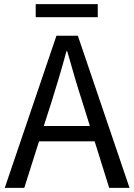

<svg xmlns="http://www.w3.org/2000/svg" viewBox="-20 -905 647 925"><path d="M451 -885H152V-822H451ZM191 -298 227 -410C253 -493 277 -572 300 -658H304C328 -573 351 -493 378 -410L413 -298ZM506 0H604L355 -733H252L3 0H97L168 -224H436Z"/></svg>

Font: Noto Sans CJK KR Regular
Style: Regular
Weight: 400
Designer: Ryoko NISHIZUKA (kana & ideographs); Paul D. Hunt (Latin, Greek & Cyrillic); Wenlong ZHANG (bopomofo); Sandoll Communica
Foundry: Adobe Systems Incorporated
Version: Version 1.004;PS 1.004;hotconv 1.0.82;makeotf.lib2.5.63406